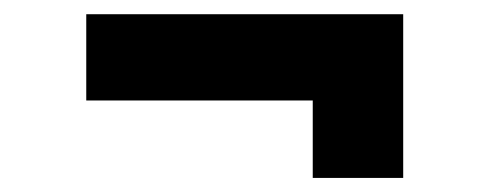

<svg xmlns="http://www.w3.org/2000/svg" viewBox="-20 -404 698 270"><path d="M419.8 -262.7H101.3V-384H547V-153.8H419.8Z"/></svg>

Font: Intratopia Thin
Style: Regular
Weight: 100
Designer: Rasmus Andersson
Foundry: rsms
Version: Version 3.000;Glyphs 3.2.3 (3260)